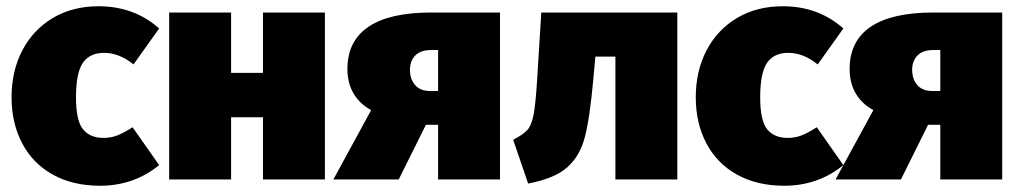

<svg xmlns="http://www.w3.org/2000/svg" viewBox="-20 -574 3267 614"><path d="M489 -483 407 -368Q361 -405 313 -405Q267 -405 245 -373Q223 -341 223 -263Q223 -188 245.5 -160.5Q268 -133 311 -133Q334 -133 354 -140.5Q374 -148 404 -167L489 -46Q408 20 300 20Q213 20 149 -15.5Q85 -51 51 -115.5Q17 -180 17 -263Q17 -347 51.5 -413Q86 -479 149 -516.5Q212 -554 295 -554Q409 -554 489 -483Z M821 0V-199H719V0H521V-534H719V-341H821V-534H1019V0Z M1579 -534V0H1381V-175H1342L1255 0H1046L1167 -222Q1131 -241 1111 -274.5Q1091 -308 1091 -353Q1091 -443 1158.5 -488.5Q1226 -534 1359 -534ZM1381 -283V-414H1359Q1325 -414 1308 -396.5Q1291 -379 1291 -351Q1291 -321 1307.5 -302Q1324 -283 1355 -283Z M2146 -534V0H1948V-393H1884L1877 -317Q1866 -195 1850 -134.5Q1834 -74 1793.5 -38.5Q1753 -3 1669 13L1621 -127Q1654 -144 1667 -159Q1680 -174 1686.5 -208Q1693 -242 1698 -324L1711 -534Z M2677 -483 2595 -368Q2549 -405 2501 -405Q2455 -405 2433 -373Q2411 -341 2411 -263Q2411 -188 2433.5 -160.5Q2456 -133 2499 -133Q2522 -133 2542 -140.5Q2562 -148 2592 -167L2677 -46Q2596 20 2488 20Q2401 20 2337 -15.5Q2273 -51 2239 -115.5Q2205 -180 2205 -263Q2205 -347 2239.5 -413Q2274 -479 2337 -516.5Q2400 -554 2483 -554Q2597 -554 2677 -483Z M3185 -534V0H2987V-175H2948L2861 0H2652L2773 -222Q2737 -241 2717 -274.5Q2697 -308 2697 -353Q2697 -443 2764.5 -488.5Q2832 -534 2965 -534ZM2987 -283V-414H2965Q2931 -414 2914 -396.5Q2897 -379 2897 -351Q2897 -321 2913.5 -302Q2930 -283 2961 -283Z"/></svg>

Font: Fira Sans Black
Style: Regular
Weight: 900
Designer: Carrois Corporate & Edenspiekermann AG
Foundry: Carrois Corporate GbR & Edenspiekermann AG
Version: Version 4.203